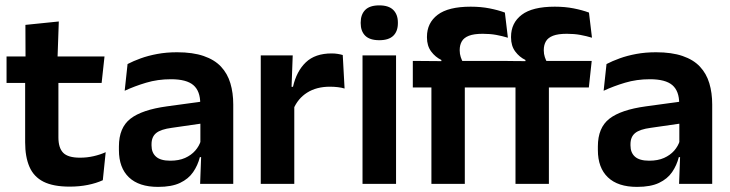

<svg xmlns="http://www.w3.org/2000/svg" viewBox="-20 -702 2788 733"><path d="M246 10.5Q183.5 10.5 146.2 -8.2Q109 -27 92.5 -65Q76 -103 76 -158.5V-444.5H203V-177.5Q203 -137.5 221.2 -118.8Q239.5 -100 285.5 -100Q312.5 -100 337.5 -105.8Q362.5 -111.5 383.5 -121L372.5 -14Q347.5 -2.5 315.2 4Q283 10.5 246 10.5ZM5 -385.5V-486.5H379L368 -385.5ZM77.5 -477 77 -607 204.5 -620 199.5 -477Z M744 0 748.5 -120 745 -131V-284.5L744.5 -306.5Q744.5 -354.5 718.2 -377Q692 -399.5 632.5 -399.5Q582 -399.5 537.8 -386.2Q493.5 -373 456 -355.5L467 -457.5Q489 -469 517.2 -479.2Q545.5 -489.5 580.5 -496Q615.5 -502.5 656 -502.5Q716 -502.5 757.5 -488.2Q799 -474 823.8 -447.5Q848.5 -421 859.5 -384.2Q870.5 -347.5 870.5 -303V0ZM583.5 11.5Q510.5 11.5 472.2 -25Q434 -61.5 434 -129V-143Q434 -214.5 478 -248.8Q522 -283 617.5 -296L756.5 -315L764 -232.5L636 -214Q594 -208.5 576.2 -194Q558.5 -179.5 558.5 -151.5V-146.5Q558.5 -119 575.8 -103.8Q593 -88.5 630 -88.5Q663 -88.5 686.5 -99Q710 -109.5 725.2 -126.8Q740.5 -144 747 -165.5L765 -102H743Q735 -70.5 717.2 -44.8Q699.5 -19 667.5 -3.8Q635.5 11.5 583.5 11.5Z M1100 -285 1067.5 -370.5H1098.5Q1112 -430 1147.5 -464Q1183 -498 1246 -498Q1259 -498 1269.5 -496.2Q1280 -494.5 1288.5 -492L1295.5 -364Q1284.5 -367.5 1270 -369.2Q1255.5 -371 1239.5 -371Q1188.5 -371 1152.8 -348.5Q1117 -326 1100 -285ZM975.5 0V-490.5H1097.5L1092 -340L1103.5 -335.5V0Z M1364 0V-490.5H1492V0ZM1428 -548.5Q1391.5 -548.5 1374.2 -565.8Q1357 -583 1357 -613.5V-616Q1357 -646.5 1374.2 -664Q1391.5 -681.5 1428 -681.5Q1464 -681.5 1481.5 -664Q1499 -646.5 1499 -616V-613.5Q1499 -582.5 1481.5 -565.5Q1464 -548.5 1428 -548.5Z M1777 -676.5Q1816 -676.5 1849 -670Q1882 -663.5 1907.5 -654L1919 -558Q1897.5 -564.5 1874.2 -568.8Q1851 -573 1823 -573Q1789.5 -573 1770.2 -565.5Q1751 -558 1743 -544Q1735 -530 1735 -511V-509.5Q1735 -496 1739 -484Q1743 -472 1748.5 -462.5L1665 -459.5V-473Q1642 -484 1626 -505.5Q1610 -527 1610 -559V-561.5Q1610 -614.5 1650.8 -645.5Q1691.5 -676.5 1777 -676.5ZM1627 0V-433H1754.5V0ZM1556 -368V-469.5L1680 -468.5L1730 -469.5H1918L1907 -368ZM2098 -676.5Q2137 -676.5 2170 -670Q2203 -663.5 2228.5 -654L2240 -558Q2218.5 -564.5 2195.2 -568.8Q2172 -573 2144 -573Q2110.5 -573 2091.2 -565.5Q2072 -558 2064 -544Q2056 -530 2056 -511V-509.5Q2056 -496 2060 -484Q2064 -472 2069.5 -462.5L1986 -459.5V-473Q1963 -484 1947 -505.5Q1931 -527 1931 -559V-561.5Q1931 -614.5 1971.8 -645.5Q2012.5 -676.5 2098 -676.5ZM1948 0V-433H2075.5V0ZM1877 -368V-469.5L2001 -468.5L2051 -469.5H2239L2228 -368Z M2572.5 0 2577 -120 2573.5 -131V-284.5L2573 -306.5Q2573 -354.5 2546.8 -377Q2520.5 -399.5 2461 -399.5Q2410.5 -399.5 2366.2 -386.2Q2322 -373 2284.5 -355.5L2295.5 -457.5Q2317.5 -469 2345.8 -479.2Q2374 -489.5 2409 -496Q2444 -502.5 2484.5 -502.5Q2544.5 -502.5 2586 -488.2Q2627.5 -474 2652.2 -447.5Q2677 -421 2688 -384.2Q2699 -347.5 2699 -303V0ZM2412 11.5Q2339 11.5 2300.8 -25Q2262.5 -61.5 2262.5 -129V-143Q2262.5 -214.5 2306.5 -248.8Q2350.5 -283 2446 -296L2585 -315L2592.5 -232.5L2464.5 -214Q2422.5 -208.5 2404.8 -194Q2387 -179.5 2387 -151.5V-146.5Q2387 -119 2404.2 -103.8Q2421.5 -88.5 2458.5 -88.5Q2491.5 -88.5 2515 -99Q2538.5 -109.5 2553.8 -126.8Q2569 -144 2575.5 -165.5L2593.5 -102H2571.5Q2563.5 -70.5 2545.8 -44.8Q2528 -19 2496 -3.8Q2464 11.5 2412 11.5Z"/></svg>

Font: Anek Gurmukhi Medium SemiBold
Style: Regular
Weight: 600
Version: Version 1.003